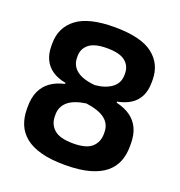

<svg xmlns="http://www.w3.org/2000/svg" viewBox="-123 -757 819 875"><g transform="rotate(20 287.0 -319.0)"><path d="M286 15Q218 15 170.5 2.2Q123 -10.5 93.5 -34.5Q64 -58.5 50.5 -91.8Q37 -125 37 -165.5V-178Q37 -221.5 51.5 -252.8Q66 -284 93.8 -303.8Q121.5 -323.5 161.5 -332.5V-337.5Q123 -344.5 96.8 -362.2Q70.5 -380 57 -408Q43.5 -436 43.5 -473.5V-486Q43.5 -563 101.8 -608Q160 -653 286 -653Q413.5 -653 471.8 -608Q530 -563 530 -486V-473.5Q530 -435.5 516.5 -407.5Q503 -379.5 476.5 -362.2Q450 -345 411.5 -337.5V-332.5Q452 -323 479.8 -303.5Q507.5 -284 522 -253Q536.5 -222 536.5 -178V-165.5Q536.5 -126.5 523.8 -93.5Q511 -60.5 482 -36.2Q453 -12 405 1.5Q357 15 286 15ZM288 -90Q352 -90 378.8 -114.5Q405.5 -139 405.5 -178.5V-186.5Q405.5 -226 375.8 -249.8Q346 -273.5 283 -282Q224 -273.5 196 -249Q168 -224.5 168 -186.5V-178.5Q168 -139 195.8 -114.5Q223.5 -90 288 -90ZM290 -373.5Q340.5 -378 371.2 -400.8Q402 -423.5 402 -464.5V-470Q402 -507 374.8 -529Q347.5 -551 286 -551Q226 -551 198.8 -529Q171.5 -507 171.5 -470.5V-464.5Q171.5 -437.5 185.5 -418.2Q199.5 -399 225.8 -388Q252 -377 290 -373.5Z"/></g></svg>

Font: Anek Devanagari Medium SemiBold
Style: Regular
Weight: 600
Version: Version 1.003